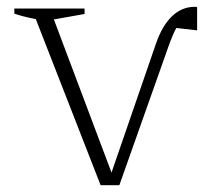

<svg xmlns="http://www.w3.org/2000/svg" viewBox="-20 -543 629 563"><path d="M330 0H275L85 -487Q48 -494 22 -503V-518H228V-502L138 -486L307 -37L437 -414Q455 -467 484 -495Q513 -523 551 -523Q556 -523 558 -522V-454L497 -461Q492 -452 486 -438Q480 -424 473 -404Z"/></svg>

Font: Piazzolla SC ExtraLight
Style: Regular
Weight: 200
Designer: Juan Pablo del Peral
Foundry: Huerta Tipografica
Version: Version 1.330